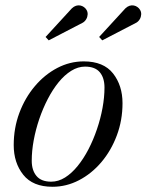

<svg xmlns="http://www.w3.org/2000/svg" viewBox="-20 -705 561 735"><path d="M181 10Q105.5 10 69 -36Q32.5 -82 32.5 -149.5Q32.5 -215 54.2 -273Q76 -331 113.5 -375.2Q151 -419.5 199.2 -444.8Q247.5 -470 300.5 -470Q376.5 -470 412.8 -423.8Q449 -377.5 449 -310Q449 -244.5 427.2 -186.5Q405.5 -128.5 368 -84.2Q330.5 -40 282.2 -15Q234 10 181 10ZM176 -9.5Q203.5 -9.5 229 -25.5Q254.5 -41.5 277.2 -69.5Q300 -97.5 318.8 -133.8Q337.5 -170 351.2 -210.5Q365 -251 372.5 -292Q380 -333 380 -370Q380 -407 362 -428.5Q344 -450 305.5 -450Q278.5 -450 252.8 -434Q227 -418 204.2 -390Q181.5 -362 162.8 -325.8Q144 -289.5 130.2 -249Q116.5 -208.5 109 -167.8Q101.5 -127 101.5 -89.5Q101.5 -53 119.8 -31.2Q138 -9.5 176 -9.5ZM371.5 -550.5 359.5 -563.5 460 -673Q468 -680.5 476.2 -683Q484.5 -685.5 492.2 -684Q500 -682.5 506.2 -678Q512.5 -673.5 516 -667.5Q521 -659.5 520.5 -649.8Q520 -640 515.2 -631.8Q510.5 -623.5 502.5 -618.5ZM166.5 -550.5 154.5 -563.5 255 -673Q263 -680.5 271.2 -683Q279.5 -685.5 287.2 -684Q295 -682.5 301.2 -678Q307.5 -673.5 311 -667.5Q316 -659.5 315.5 -649.8Q315 -640 310.2 -631.8Q305.5 -623.5 297.5 -618.5Z"/></svg>

Font: Bodoni Moda SC
Style: Italic
Weight: 400
Italic angle: -13°
Designer: Owen Earl
Foundry: indestructible type
Version: Version 2.005